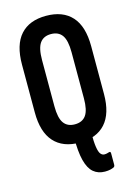

<svg xmlns="http://www.w3.org/2000/svg" viewBox="-126 -727 686 976"><g transform="rotate(-15 217.0 -239.5)"><path d="M302 181.6Q266.6 181.6 242.3 161.2Q218 140.9 206 94.4Q194.1 47.8 194.7 -29.2Q194.7 -34.3 198.2 -36.9Q201.7 -39.5 204.9 -39.5L277.7 -41.7Q285.4 -41.7 285.4 -30.4Q285.2 20.9 289.5 48.5Q293.8 76.1 302.2 86.2Q310.6 96.4 322.2 96.4Q330.2 96.4 335.9 94.7Q341.7 93 347.1 91.6Q355.8 88.8 355.8 100.5V159.1Q355.8 169.7 348.5 172.8Q341.9 176 330.4 178.8Q318.9 181.6 302 181.6ZM216.5 6Q128.3 6 81.6 -46Q34.8 -98.1 34.8 -200.8V-452.6Q34.8 -556.9 81.6 -609Q128.3 -661 216.5 -661Q304.8 -661 351.8 -609Q398.8 -556.9 398.8 -452.6V-200.8Q398.8 -98.1 351.8 -46Q304.8 6 216.5 6ZM216.5 -90.1Q256.1 -90.1 275.3 -117.1Q294.5 -144.1 294.5 -205.8V-448.2Q294.5 -510.9 275.3 -537.9Q256.1 -564.9 216.5 -564.9Q177.6 -564.9 158.4 -537.9Q139.2 -510.9 139.2 -448.2V-205.8Q139.2 -144.1 158.4 -117.1Q177.6 -90.1 216.5 -90.1Z"/></g></svg>

Font: Sofia Sans Extra Condensed
Style: Regular
Weight: 400
Designer: Botio Nikoltchev, Ani Petrova
Foundry: lettersoup
Version: Version 4.101